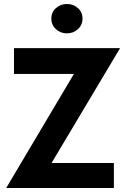

<svg xmlns="http://www.w3.org/2000/svg" viewBox="-20 -941 636 961"><path d="M237 -848Q237 -880 260 -900.5Q283 -921 315 -921Q347 -921 370 -900.5Q393 -880 393 -848Q393 -816 370 -795Q347 -774 315 -774Q283 -774 260 -795Q237 -816 237 -848ZM50 -571V-700H581L238 -125H550V0H11L350 -571Z"/></svg>

Font: Jost* Semi
Style: Regular
Weight: 600
Version: Version 3.7